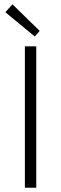

<svg xmlns="http://www.w3.org/2000/svg" viewBox="-20 -875 285 895"><path d="M142 -705 5 -818 38 -855 165 -731ZM96 0V-659H149V0Z"/></svg>

Font: Assistant Light
Style: Regular
Weight: 300
Designer: Hebrew By Ben Nathan, Latin by Paul Hunt
Version: Version 2.001;PS 002.001;hotconv 1.0.88;makeotf.lib2.5.64775